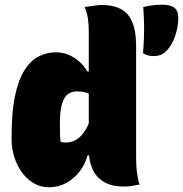

<svg xmlns="http://www.w3.org/2000/svg" viewBox="-20 -780 773 811"><path d="M29 -191V-204Q29 -305 43 -373Q57 -441 82.5 -482Q108 -523 142 -541Q176 -559 215 -559Q246 -559 271 -548Q296 -537 316 -519Q336 -501 349 -478H369V-375Q357 -385 341 -389.5Q325 -394 305 -394Q283 -394 267 -382.5Q251 -371 242 -341.5Q233 -312 233 -259V-251Q233 -228 233.5 -211.5Q234 -195 236 -181Q242 -179 247 -178.5Q252 -178 258 -178Q274 -178 289 -183.5Q304 -189 318 -202Q332 -215 344.5 -237Q357 -259 367 -291V-124H350Q340 -87 317 -56.5Q294 -26 260.5 -7.5Q227 11 187 11Q153 11 124.5 -5Q96 -21 74.5 -49.5Q53 -78 41 -114.5Q29 -151 29 -191ZM355 -648Q355 -675 351.5 -700.5Q348 -726 338 -750Q346 -752 355 -753Q364 -754 373.5 -755.5Q383 -757 392.5 -758Q402 -759 411 -759Q456 -759 488.5 -743Q521 -727 538 -688.5Q555 -650 555 -582Q555 -541 555 -487.5Q555 -434 555 -372.5Q555 -311 555 -245Q555 -179 555 -111Q555 -81 558 -55Q561 -29 569 0Q561 1 552.5 2.5Q544 4 536 5.5Q528 7 520 7.5Q512 8 503 8Q453 8 420 -11Q387 -30 371 -65Q355 -100 355 -147Q355 -214 355 -279Q355 -344 355 -407.5Q355 -471 355 -531.5Q355 -592 355 -648ZM629 -543Q616 -543 605.5 -546Q595 -549 584 -555Q587 -592 588 -620Q589 -648 588.5 -678Q588 -708 585 -750Q600 -754 612.5 -756Q625 -758 638 -759Q651 -760 665 -760Q701 -760 717 -747Q733 -734 733 -705Q733 -678 726.5 -651Q720 -624 708.5 -601.5Q697 -579 682 -564Q670 -552 657 -547.5Q644 -543 629 -543Z"/></svg>

Font: Recursive Casual Black
Style: Regular
Weight: 900
Version: Version 1.047